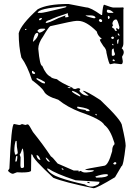

<svg xmlns="http://www.w3.org/2000/svg" viewBox="-20 -953 685 987"><path d="M332 -932.6 422.9 -915Q445.3 -915 500 -876H504.9Q508.8 -928.7 515.6 -928.7Q554.7 -914.1 563.5 -914.1H591.8L612.3 -915L616.2 -912.1L614.3 -903.3V-730.5Q614.3 -714.8 605.5 -705.1Q616.2 -695.3 616.2 -684.6Q616.2 -674.8 607.4 -661.1L611.3 -638.7Q611.3 -623 602.5 -623L568.4 -627H566.4L547.9 -623H545.9Q540 -623 527.3 -681.6Q527.3 -700.2 511.7 -715.8Q493.2 -742.2 493.2 -750L502 -752.9V-754.9Q481.4 -770.5 477.5 -791Q422.9 -845.7 381.8 -845.7H373Q356.4 -845.7 238.3 -818.4Q229.5 -813.5 202.1 -766.6Q176.8 -731.4 176.8 -702.1Q184.6 -614.3 197.3 -614.3Q215.8 -569.3 240.2 -558.6Q244.1 -550.8 272.5 -545.9Q292 -528.3 352.5 -502Q352.5 -497.1 366.2 -495.1L381.8 -500Q392.6 -498 392.6 -495.1V-493.2L388.7 -488.3V-484.4Q405.3 -460.9 434.6 -460.9V-462.9L407.2 -484.4V-486.3Q422.9 -486.3 496.1 -438.5Q607.4 -333 607.4 -305.7Q626 -226.6 626 -203.1Q614.3 -98.6 604.5 -98.6L571.3 -42Q477.5 14.6 460.9 14.6Q307.6 -16.6 253.9 -39.1Q147.5 -137.7 147.5 -156.2L142.6 -160.2L140.6 -158.2V-151.4L139.6 -76.2Q139.6 -66.4 91.8 -66.4L67.4 -67.4L46.9 -59.6Q35.2 -59.6 21.5 -74.2V-76.2L28.3 -86.9Q38.1 -315.4 51.8 -315.4H53.7L78.1 -310.5H79.1Q85.9 -310.5 92.8 -315.4L110.4 -310.5L120.1 -313.5H124Q128.9 -312.5 149.4 -274.4Q201.2 -210 242.2 -148.4Q247.1 -148.4 276.4 -112.3L359.4 -76.2H383.8V-71.3H386.7L392.6 -74.2H395.5Q406.2 -66.4 416 -66.4H424.8Q461.9 -69.3 461.9 -76.2L460.9 -78.1H434.6L418 -80.1V-81.1Q419.9 -85 513.7 -100.6Q536.1 -100.6 556.6 -175.8Q556.6 -201.2 568.4 -210.9V-217.8Q546.9 -288.1 516.6 -310.5Q501 -339.8 392.6 -377Q326.2 -402.3 279.3 -440.4Q216.8 -459 206.1 -483.4Q195.3 -502.9 144.5 -541Q120.1 -616.2 89.8 -657.2Q76.2 -712.9 76.2 -782.2Q86.9 -826.2 173.8 -905.3Q222.7 -932.6 332 -932.6ZM173.8 -886.7H190.4Q203.1 -886.7 290 -908.2Q322.3 -915 322.3 -918.9L317.4 -920.9Q173.8 -909.2 173.8 -886.7ZM532.2 -903.3 529.3 -898.4V-893.6Q531.2 -886.7 541 -886.7H563.5V-887.7Q549.8 -903.3 532.2 -903.3ZM214.8 -835H217.8Q229.5 -835 281.2 -860.4L317.4 -874V-873L313.5 -864.3H324.2L332 -866.2V-871.1L329.1 -876V-884.8H327.1Q265.6 -865.2 236.3 -850.6Q214.8 -845.7 214.8 -835ZM419.9 -874Q419.9 -869.1 460.9 -859.4H467.8L470.7 -862.3V-864.3Q465.8 -874 443.4 -874ZM534.2 -867.2V-864.3L536.1 -855.5H539.1L543.9 -860.4V-866.2L539.1 -871.1H537.1ZM180.7 -853.5V-852.5Q180.7 -848.6 185.5 -848.6Q192.4 -850.6 195.3 -857.4V-860.4Q182.6 -860.4 180.7 -853.5ZM488.3 -845.7 495.1 -839.8H502L504.9 -843.8V-848.6Q504.9 -851.6 495.1 -855.5Q488.3 -853.5 488.3 -845.7ZM557.6 -828.1 561.5 -825.2V-823.2L556.6 -816.4V-812.5Q556.6 -809.6 566.4 -805.7Q570.3 -794.9 575.2 -793.9H580.1V-797.9L577.1 -802.7V-807.6H582L588.9 -802.7H591.8L593.8 -811.5V-814.5Q584 -852.5 578.1 -852.5H571.3Q557.6 -845.7 557.6 -828.1ZM171.9 -793.9 180.7 -785.2H183.6Q197.3 -787.1 212.9 -802.7L209 -805.7H194.3Q178.7 -805.7 171.9 -793.9ZM108.4 -800.8V-798.8H115.2V-804.7H112.3ZM149.4 -741.2V-739.3H151.4Q176.8 -760.7 176.8 -780.3L171.9 -784.2Q156.2 -784.2 149.4 -741.2ZM585 -780.3V-777.3Q588.9 -769.5 593.8 -768.6V-773.4L590.8 -780.3ZM573.2 -766.6H577.1V-770.5ZM550.8 -759.8V-757.8L556.6 -752.9H561.5L566.4 -757.8V-759.8L561.5 -764.6H556.6ZM582 -746.1V-736.3L584 -727.5H586.9L590.8 -751H586.9ZM556.6 -727.5V-723.6L559.6 -720.7H563.5V-723.6L559.6 -727.5ZM554.7 -691.4V-668.9L557.6 -666H559.6Q569.3 -666 571.3 -674.8Q564.5 -690.4 564.5 -703.1H561.5Q554.7 -700.2 554.7 -691.4ZM557.6 -643.6 563.5 -638.7H568.4L570.3 -643.6L564.5 -647.5H561.5ZM144.5 -588.9V-579.1L149.4 -573.2H160.2V-579.1Q150.4 -588.9 144.5 -588.9ZM168 -551.8V-545.9Q196.3 -524.4 206.1 -524.4H210.9V-531.2Q191.4 -543.9 169.9 -551.8ZM327.1 -504.9Q329.1 -500 337.9 -500H342.8V-502L338.9 -504.9ZM352.5 -486.3 349.6 -483.4Q352.5 -475.6 392.6 -456.1V-462.9Q376 -478.5 352.5 -486.3ZM377 -404.3V-397.5Q391.6 -390.6 419.9 -387.7Q420.9 -381.8 429.7 -381.8H440.4V-383.8Q440.4 -395.5 383.8 -404.3ZM470.7 -367.2V-363.3L474.6 -360.4H477.5V-363.3L474.6 -367.2ZM60.5 -228.5Q53.7 -209 53.7 -176.8L57.6 -158.2H58.6Q71.3 -158.2 71.3 -169.9Q65.4 -199.2 65.4 -228.5ZM94.7 -189.5Q87.9 -166 81.1 -158.2L85.9 -144.5L85 -108.4V-100.6Q85.9 -89.8 89.8 -89.8H98.6L103.5 -94.7V-100.6Q103.5 -189.5 94.7 -189.5ZM168 -155.3V-151.4Q173.8 -130.9 187.5 -130.9V-132.8Q178.7 -155.3 169.9 -155.3ZM58.6 -124 60.5 -122.1H62.5Q68.4 -122.1 69.3 -149.4L67.4 -151.4H65.4Q61.5 -151.4 58.6 -124ZM214.8 -142.6V-141.6Q223.6 -121.1 235.4 -121.1V-124Q226.6 -136.7 217.8 -142.6ZM561.5 -112.3 566.4 -107.4H573.2L578.1 -112.3V-115.2L575.2 -119.1H568.4ZM296.9 -87.9V-86.9Q297.9 -80.1 306.6 -80.1V-81.1Q304.7 -87.9 296.9 -87.9ZM221.7 -86.9V-85Q237.3 -56.6 290 -39.1Q338.9 -21.5 416 -4.9Q431.6 4.9 445.3 5.9H457Q491.2 -2 491.2 -16.6V-18.6L368.2 -26.4Q262.7 -61.5 231.4 -85ZM470.7 -45.9V-43.9L474.6 -40H481.4Q530.3 -40 536.1 -53.7L530.3 -57.6H522.5Q504.9 -57.6 470.7 -45.9ZM429.7 -18.6H431.6Q441.4 -16.6 441.4 -12.7V-11.7H438.5L429.7 -12.7Z"/></svg>

Font: Love Ya Like A Sister
Style: Regular
Weight: 400
Designer: Kimberly Geswein
Foundry: Kimberly Geswein
Version: Version 1.002 2007